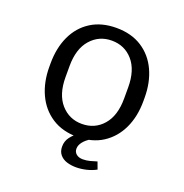

<svg xmlns="http://www.w3.org/2000/svg" viewBox="-121 -629 842 880"><g transform="rotate(20 300.0 -189.0)"><path d="M300 10Q228 10 176.5 -23.5Q125 -57 98 -115.5Q71 -174 71 -248V-264Q71 -340 98 -398Q125 -456 176.5 -488.5Q228 -521 300 -521Q373 -521 424.5 -488Q476 -455 503 -397Q530 -339 530 -264V-248Q530 -172 502.5 -114Q475 -56 424 -23Q373 10 300 10ZM300 -53Q363 -53 403 -99Q443 -145 443 -229V-283Q443 -367 403 -413Q363 -459 300 -459Q238 -459 197.5 -413Q157 -367 157 -283V-229Q157 -145 197.5 -99Q238 -53 300 -53ZM343 143Q319 143 298 136.5Q277 130 264 114.5Q251 99 251 75Q251 49 265.5 29.5Q280 10 296 0H363Q342 12 329 28.5Q316 45 316 62Q316 78 328 88Q340 98 360 98Q378 98 394.5 93.5Q411 89 427 84L440 119Q418 131 392.5 137Q367 143 343 143Z"/></g></svg>

Font: Chivo Mono Light
Style: Regular
Weight: 300
Monospace: yes
Designer: Hector Gatti
Foundry: Omnibus-Type
Version: Version 1.008